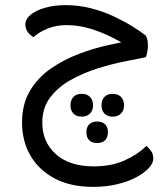

<svg xmlns="http://www.w3.org/2000/svg" viewBox="-20 -405 628 749"><path d="M236 -385Q288 -385 336 -372.5Q384 -360 425 -340.5Q466 -321 498 -301Q530 -281 549 -266Q553 -257 555 -249.5Q557 -242 557 -225Q557 -216 554.5 -202.5Q552 -189 549 -182Q516 -175 465 -165Q414 -155 359 -137.5Q304 -120 255 -92.5Q206 -65 175.5 -24.5Q145 16 145 73Q145 149 198 196.5Q251 244 346 244Q414 244 465.5 221Q517 198 551 164Q559 171 568.5 183Q578 195 578 214Q578 231 561 250Q544 269 512.5 286Q481 303 438 313.5Q395 324 343 324Q255 324 193 291Q131 258 98.5 201.5Q66 145 66 73Q66 1 97 -51Q128 -103 179 -138Q230 -173 288.5 -195Q347 -217 404 -229.5Q461 -242 503 -249V-211Q466 -234 423.5 -256Q381 -278 334.5 -292.5Q288 -307 239 -307Q199 -307 165.5 -293.5Q132 -280 111 -260Q97 -268 88 -280.5Q79 -293 79 -310Q79 -331 100 -348Q121 -365 157 -375Q193 -385 236 -385ZM359 69Q379 69 390 80Q401 91 401 111Q401 131 390 142Q379 153 359 153Q339 153 328 142Q317 131 317 111Q317 91 328 80Q339 69 359 69ZM299 -39Q319 -39 331 -27Q343 -15 343 6Q343 26 331 38Q319 50 299 50Q278 50 266.5 38Q255 26 255 6Q255 -15 266.5 -27Q278 -39 299 -39ZM420 -39Q440 -39 452 -27Q464 -15 464 6Q464 26 452 38Q440 50 420 50Q399 50 387.5 38Q376 26 376 6Q376 -15 387.5 -27Q399 -39 420 -39Z"/></svg>

Font: Baloo Bhaijaan 2
Style: Regular
Weight: 400
Designer: Sanskriti Dholi, Noopur Datye and Ek Type
Foundry: Ek Type
Version: Version 1.701